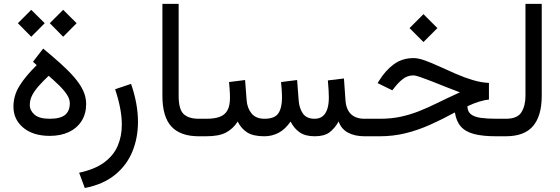

<svg xmlns="http://www.w3.org/2000/svg" viewBox="-20 -692 2846 975"><path d="M334.5 -168Q334.5 -127.9 310.3 -108.4Q286.1 -88.9 232.4 -88.9Q179.2 -88.9 155.3 -109.9Q131.3 -130.9 131.3 -159.2Q131.3 -184.1 142.8 -207Q154.3 -230 175.8 -254.4Q197.3 -278.8 227.1 -307.1Q252.4 -285.2 277.1 -261.5Q301.8 -237.8 318.1 -214.1Q334.5 -190.4 334.5 -168ZM166.5 -361.3Q108.9 -304.7 78.6 -255.6Q48.3 -206.5 48.3 -149.9Q48.3 -85.4 98.1 -43.7Q147.9 -2 232.9 -2Q288.6 -2 330.1 -21.7Q371.6 -41.5 394.5 -77.9Q417.5 -114.3 417.5 -164.1Q417.5 -199.7 401.6 -233.2Q385.7 -266.6 356.4 -300.3Q327.1 -334 287.4 -369.6Q247.6 -405.3 199.2 -445.3L147.5 -378.4ZM300.8 -642.1 232.9 -574.2 300.8 -505.4 369.1 -574.2ZM138.7 -642.1 70.8 -574.2 138.7 -505.4 207 -574.2Z M410.6 262.7Q503.9 244.6 563.7 196Q623.5 147.5 652.1 77.9Q680.7 8.3 680.7 -73.2Q680.7 -119.6 671.6 -168.5Q662.6 -217.3 645.5 -266.1L564.5 -238.8Q580.6 -191.4 589.6 -145.8Q598.6 -100.1 598.6 -58.6Q598.6 0.5 577.4 49.3Q556.2 98.1 508.8 133.1Q461.4 168 381.8 185.1Z M804.7 -672.4V-206.1Q804.7 -99.1 850.3 -49.6Q896 0 989.3 0H1001.5V-88.9H989.3Q938 -88.9 912.6 -112.8Q887.2 -136.7 887.2 -205.6V-672.4Z M1578.1 0Q1626 0 1652.6 -19.5Q1679.2 -39.1 1699.7 -75.2Q1712.4 -37.6 1746.6 -18.8Q1780.8 0 1832 0H1845.7V-88.9H1831.1Q1786.6 -88.9 1762 -112.8Q1737.3 -136.7 1734.4 -183.6L1726.6 -293.5L1645 -283.7Q1647.5 -252.4 1648.7 -233.4Q1649.9 -214.4 1649.9 -196.8Q1649.9 -161.6 1641.8 -137.7Q1633.8 -113.8 1617.9 -101.3Q1602.1 -88.9 1577.6 -88.9Q1536.1 -88.9 1517.6 -116.5Q1499 -144 1496.6 -183.6L1488.8 -285.6L1407.2 -275.4Q1409.2 -254.9 1410.2 -240.5Q1411.1 -226.1 1411.6 -215.8Q1412.1 -205.6 1412.1 -196.8Q1412.1 -144.5 1393.6 -116.7Q1375 -88.9 1323.2 -88.9Q1279.8 -88.9 1257.6 -115.7Q1235.4 -142.6 1232.4 -183.6L1224.6 -285.6L1143.1 -275.4Q1145 -254.9 1146 -240.5Q1147 -226.1 1147.5 -215.8Q1147.9 -205.6 1147.9 -196.8Q1147.9 -155.8 1135.3 -132.3Q1122.6 -108.9 1096.2 -98.9Q1069.8 -88.9 1027.8 -88.9H981.9V0H1026.9Q1092.8 0 1128.4 -19.3Q1164.1 -38.6 1187 -74.7Q1205.1 -38.6 1235.6 -19.3Q1266.1 0 1322.3 0Q1361.3 0 1394.8 -17.6Q1428.2 -35.2 1455.6 -74.7Q1473.6 -39.1 1502.4 -19.5Q1531.2 0 1578.1 0Z M2130.4 -620.1 2059.6 -549.3 2130.4 -478.5 2201.2 -549.3ZM2462.9 -271Q2423.8 -272.5 2380.9 -285.4Q2337.9 -298.3 2294.9 -317.1Q2252 -335.9 2211.9 -354.2Q2171.9 -372.6 2138.2 -384.8Q2104.5 -397 2080.1 -397Q2022.5 -397 1979.7 -365.5Q1937 -334 1904.8 -281.7L1897.5 -270L1972.2 -233.4L1985.4 -250Q2004.4 -274.4 2027.1 -291.7Q2049.8 -309.1 2079.6 -309.1Q2089.8 -309.1 2114.7 -300.5Q2139.6 -292 2173.1 -278.8Q2206.5 -265.6 2243.7 -250.7Q2280.8 -235.8 2315.4 -223.1Q2253.4 -194.8 2203.4 -170.2Q2153.3 -145.5 2107.7 -127.4Q2062 -109.4 2014.2 -99.1Q1966.3 -88.9 1909.2 -88.9H1826.2V0H1907.7Q1977.5 0 2040.3 -15.6Q2103 -31.2 2164.3 -58.6Q2225.6 -85.9 2290 -121.1Q2296.9 -75.7 2320.6 -49.1Q2344.2 -22.5 2388.2 -11.2Q2432.1 0 2498.5 0H2527.3V-88.9H2500.5Q2454.1 -88.9 2421.4 -93.5Q2388.7 -98.1 2371.3 -111.8Q2354 -125.5 2353.5 -152.3Q2385.3 -167.5 2413.6 -176Q2441.9 -184.6 2462.9 -186.5Z M2507.8 -88.9V0H2548.3Q2643.1 0 2687 -52Q2731 -104 2731 -205.6V-672.4H2648.4V-205.1Q2648.4 -155.3 2627.9 -122.1Q2607.4 -88.9 2548.8 -88.9Z"/></svg>

Font: Vazirmatn NL
Style: Regular
Weight: 400
Designer: Saber Rastikerdar
Foundry: Saber Rastikerdar
Version: Version 33.003